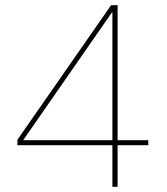

<svg xmlns="http://www.w3.org/2000/svg" viewBox="-20 -718 640 738"><path d="M432 0H412V-160H47V-181L407 -698H432V-179H550V-160H432ZM410 -670 69 -179H412V-670Z"/></svg>

Font: IBM Plex Sans Thin
Style: Regular
Weight: 100
Designer: Mike Abbink, Paul van der Laan, Pieter van Rosmalen
Foundry: Bold Monday
Version: Version 3.0